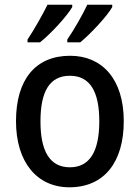

<svg xmlns="http://www.w3.org/2000/svg" viewBox="-20 -786 594 816"><path d="M457 -756V-766H351C333 -727 295 -660 266 -618V-606H321C365 -642 436 -718 457 -756ZM287 -756V-766H182C162 -726 126 -661 97 -618V-606H150C198 -644 265 -718 287 -756ZM506 -271C506 -450 414 -549 278 -549C130 -549 48 -447 48 -271C48 -97 137 10 275 10C423 10 506 -97 506 -271ZM152 -270C152 -396 190 -464 277 -464C363 -464 402 -396 402 -271C402 -145 363 -75 277 -75C190 -75 152 -146 152 -270Z"/></svg>

Font: Noto Sans Devanagari UI SemiCondensed Medium
Style: Regular
Weight: 500
Width: 4
Designer: Jelle Bosma - Monotype Design Team
Foundry: Monotype Imaging Inc.
Version: Version 2.004